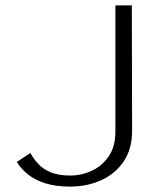

<svg xmlns="http://www.w3.org/2000/svg" viewBox="-20 -680 572 711"><path d="M239.5 11Q187.2 11 148.6 -1Q110.1 -13.1 83.9 -33.9Q57.6 -54.8 42.3 -80.2L92.3 -113.5Q104.1 -91.9 121.8 -72.9Q139.4 -53.8 167.9 -41.9Q196.3 -30 239.5 -30Q282 -30 320.4 -47.9Q358.8 -65.8 383.1 -101.9Q407.3 -138.1 407.3 -192.2V-660H468.2L469.2 -195.5Q469.2 -128 437.8 -82Q406.4 -35.9 354.1 -12.4Q301.8 11 239.5 11Z"/></svg>

Font: Panamera Thin
Style: Regular
Weight: 100
Designer: Bastien Sozeau
Foundry: NBR — Bastien Sozeau
Version: Version 3.003;gftools[0.9.33]